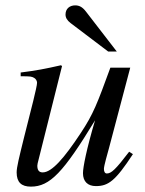

<svg xmlns="http://www.w3.org/2000/svg" viewBox="-20 -684 540 715"><path d="M461 -119C410 -52 394 -38 378 -38C371 -38 367 -44 367 -55C367 -67 381 -114 386 -133L465 -432H391C342 -298 328 -260 281 -189C219 -95 173 -42 139 -42C124 -42 119 -52 119 -67C119 -71 121 -80 122 -83L211 -438L207 -441C150 -428 114 -421 57 -414V-400C95 -400 98 -399 107 -394C113 -391 118 -383 118 -376C118 -368 112 -342 104 -309L69 -170C51 -97 42 -61 42 -42C42 -5 60 11 95 11C166 11 216 -42 334 -236C302 -128 289 -61 289 -39C289 -8 307 9 337 9C384 9 410 -11 475 -110ZM415 -492 300 -641C287 -658 275 -664 260 -664C240 -664 224 -652 224 -630C224 -618 230 -608 243 -598L383 -492Z"/></svg>

Font: STIXGeneral
Style: Italic
Weight: 400
Italic angle: -16.33°
Designer: MicroPress Inc., with final additions and corrections provided by Coen Hoffman, Elsevier (retired)
Version: Version 1.1.0